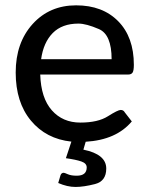

<svg xmlns="http://www.w3.org/2000/svg" viewBox="-20 -536 569 734"><path d="M279.8 -445.8Q217.3 -445.8 181.6 -409.7Q146 -373.5 137.2 -309.6H406.7Q406.7 -403.8 358.2 -424.8Q309.6 -445.8 279.8 -445.8ZM273.4 135.7Q311.5 135.7 311.5 104Q311.5 88.4 291 81.3Q270.5 74.2 231.9 68.8L252.9 5.4Q156.2 -4.9 98.1 -75Q40 -145 40 -258.8Q40 -372.6 104.7 -444.1Q169.4 -515.6 271 -515.6Q372.1 -515.6 431.9 -454.8Q491.7 -394 491.7 -288.1Q491.7 -266.1 486.8 -258.5Q481.9 -251 469.2 -251H133.8Q136.7 -161.1 178.2 -114.3Q219.7 -67.4 287.1 -67.4Q354.5 -67.4 392.6 -91.6Q430.7 -115.7 441.4 -115.7Q452.1 -115.7 457 -106.4L483.9 -71.8Q424.3 -1 307.6 5.9L298.8 36.1Q386.2 53.7 386.2 108.4Q386.2 156.7 343 167.7Q299.8 178.7 268.6 178.7Q237.3 178.7 202.6 163.6L211.4 133.8Q214.8 124.5 223.6 124.5Q226.6 124.5 239.3 130.1Q252 135.7 273.4 135.7Z"/></svg>

Font: Lato-Medium
Style: Regular
Weight: 500
Designer: Lukasz Dziedzic
Foundry: tyPoland Lukasz Dziedzic
Version: Version 2.006; 2014-01-15